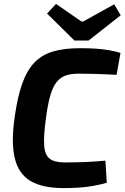

<svg xmlns="http://www.w3.org/2000/svg" viewBox="-20 -948 636 980"><path d="M387 -702Q436 -702 471 -699.5Q506 -697 535.5 -692Q565 -687 595 -678L575 -566Q543 -568 514.5 -569Q486 -570 455 -571Q424 -572 381 -572Q342 -572 315 -562.5Q288 -553 268.5 -528.5Q249 -504 236 -458Q223 -412 214 -340Q202 -253 205.5 -205Q209 -157 233.5 -138Q258 -119 309 -119Q380 -119 426.5 -121.5Q473 -124 518 -128L525 -15Q475 -1 425 5.5Q375 12 304 12Q197 12 136 -24Q75 -60 55.5 -140Q36 -220 55 -351Q69 -452 93 -520Q117 -588 155 -628Q193 -668 250 -685Q307 -702 387 -702ZM563 -926 596 -870 432 -741H360L220 -879L266 -928L396 -838H404Z"/></svg>

Font: Exo 2
Style: Bold Italic
Weight: 700
Italic angle: -8°
Designer: Natanael Gama
Foundry: Natanael Gama
Version: Version 2.010